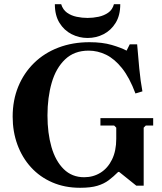

<svg xmlns="http://www.w3.org/2000/svg" viewBox="-20 -880 770 910"><path d="M456 -320H706V-285H671L661 -275V0H626L545 -65H540Q518 -43 495.5 -26Q473 -9 441.5 0.5Q410 10 360 10H359Q287 10 228 -15.5Q169 -41 127 -87Q85 -133 62.5 -194.5Q40 -256 40 -327Q40 -405 66.5 -469.5Q93 -534 141.5 -581.5Q190 -629 257 -654.5Q324 -680 404 -680Q465 -680 509.5 -667Q554 -654 580 -640L595 -670H630Q634 -619 640 -556.5Q646 -494 655 -447L622 -437Q594 -512 558.5 -556.5Q523 -601 483 -620.5Q443 -640 400 -640Q332 -640 288.5 -598.5Q245 -557 225 -487.5Q205 -418 205 -333Q205 -249 224 -183Q243 -117 282 -78.5Q321 -40 379 -40Q422 -40 456.5 -61.5Q491 -83 511 -124Q531 -165 531 -222V-275L521 -285H456ZM520 -860H550Q550 -807 528 -771.5Q506 -736 471 -718Q436 -700 395 -700Q355 -700 319.5 -718Q284 -736 262 -771.5Q240 -807 240 -860H270Q278 -834 297.5 -820Q317 -806 343 -800.5Q369 -795 395 -795Q421 -795 447 -800.5Q473 -806 493 -820Q513 -834 520 -860Z"/></svg>

Font: Brygada 1918
Style: Bold
Weight: 700
Designer: Mateusz Machalski | Borys Kosmynka | Przemek Hoffer
Foundry: NIEPODLEGLA 2018
Version: Version 3.006